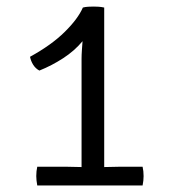

<svg xmlns="http://www.w3.org/2000/svg" viewBox="-20 -565 522 585"><path d="M181 -57Q189.5 -57 205.2 -56.5Q221 -56 228.5 -56Q228.5 -70.5 228.5 -82.5Q228.5 -94.5 228.5 -109V-386Q228.5 -398 229.5 -411.8Q230.5 -425.5 231.5 -439.5Q207 -410 172.2 -387.5Q137.5 -365 100 -350Q88.5 -356 81.2 -367.5Q74 -379 71.5 -392Q137 -428 177.2 -467.8Q217.5 -507.5 232.5 -542Q240 -544 248.8 -544.5Q257.5 -545 265 -545Q272 -545 280.2 -544.5Q288.5 -544 297.5 -542V-109Q297.5 -94.5 297.5 -82.5Q297.5 -70.5 297.5 -56Q306 -56 322 -56.5Q338 -57 346 -57H414.5Q417.5 -43.5 417.5 -28.5Q417.5 -15 414.5 0H93.5Q90.5 -16.5 90.5 -28.5Q90.5 -43.5 93.5 -57Z"/></svg>

Font: Signika Negative SC Light
Style: Regular
Weight: 300
Designer: Anna Giedryś
Foundry: Anna Giedryś
Version: Version 2.000; ttfautohint (v1.8.3) -l 8 -r 50 -G 200 -x 9 -